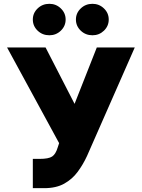

<svg xmlns="http://www.w3.org/2000/svg" viewBox="-20 -976 743 1006"><path d="M152 9.9V-143.5H187.5Q234.4 -143.5 253.2 -155.9Q272 -168.3 282.7 -204.5L289.8 -225.9L17 -727.3H218.8L370.7 -431.8L487.2 -727.3H686.1L436.1 -159.1Q415.5 -114.3 387.1 -75.8Q358.7 -37.3 316.4 -13.7Q274.1 9.9 211.6 9.9ZM238.6 -791.2Q202.4 -791.2 177.2 -815.3Q152 -839.5 152 -873.6Q152 -907.7 177.2 -931.8Q202.4 -956 238.6 -956Q273.8 -956 298.8 -931.8Q323.9 -907.7 323.9 -873.6Q323.9 -839.5 298.8 -815.3Q273.8 -791.2 238.6 -791.2ZM464.5 -791.2Q428.3 -791.2 403.1 -815.3Q377.8 -839.5 377.8 -873.6Q377.8 -907.7 403.1 -931.8Q428.3 -956 464.5 -956Q499.6 -956 524.7 -931.8Q549.7 -907.7 549.7 -873.6Q549.7 -839.5 524.7 -815.3Q499.6 -791.2 464.5 -791.2Z"/></svg>

Font: Inter UI Black
Style: Regular
Weight: 900
Designer: Rasmus Andersson
Foundry: rsms
Version: 3.2;8d6f07862